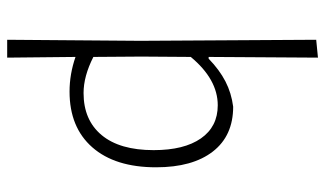

<svg xmlns="http://www.w3.org/2000/svg" viewBox="-210 -532 927 548"><g transform="rotate(90 254.0 -258.5)"><path d="M458 -240Q458 -123 401 -58Q344 7 242 7Q192 7 143 -10L145 185H94L97 -195L94 -697L145 -702L143 -390H148Q180 -421 213 -438Q246 -455 285 -460Q368 -460 413 -402Q458 -344 458 -240ZM409 -233Q409 -320 375.5 -368Q342 -416 281 -416Q207 -416 143 -339L142 -198L143 -61Q198 -33 246 -33Q323 -33 366 -84.5Q409 -136 409 -233Z"/></g></svg>

Font: Luna Sans Light
Style: Regular
Weight: 300
Designer: Juan Pablo del Peral
Foundry: Huerta Tipografica
Version: Version 2.001; ttfautohint (v1.5)